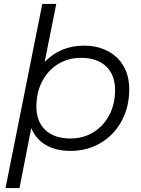

<svg xmlns="http://www.w3.org/2000/svg" viewBox="-20 -762 718 976"><path d="M637 -308Q637 -219 598.5 -147.5Q560 -76 492 -35.5Q424 5 339 5Q264 5 213 -25Q162 -55 139 -111L79 194H8L195 -742H266L207 -447Q245 -487 295.5 -508.5Q346 -530 407 -530Q474 -530 526.5 -503Q579 -476 608 -426Q637 -376 637 -308ZM565 -304Q565 -381 519.5 -424.5Q474 -468 392 -468Q327 -468 275.5 -436.5Q224 -405 194.5 -348.5Q165 -292 165 -221Q165 -144 210.5 -101Q256 -58 338 -58Q403 -58 454.5 -89.5Q506 -121 535.5 -177Q565 -233 565 -304Z"/></svg>

Font: Idrija
Style: Italic
Weight: 400
Italic angle: -11.3°
Designer: Julieta Ulanovsky
Foundry: Julieta Ulanovsky
Version: Version 7.200